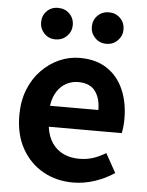

<svg xmlns="http://www.w3.org/2000/svg" viewBox="-56 -845 693 905"><g transform="rotate(5 290.5 -393.0)"><path d="M323 14Q245 14 182 -21Q119 -56 81.5 -122Q44 -188 44 -280Q44 -348 65.5 -402Q87 -456 124.5 -494.5Q162 -533 208.5 -553.5Q255 -574 305 -574Q382 -574 434 -539.5Q486 -505 512.5 -444.5Q539 -384 539 -306Q539 -286 537 -267.5Q535 -249 532 -238H187Q193 -193 214 -162Q235 -131 268 -115.5Q301 -100 343 -100Q377 -100 407 -109.5Q437 -119 468 -138L518 -48Q477 -20 426 -3Q375 14 323 14ZM184 -337H413Q413 -393 387.5 -426.5Q362 -460 307 -460Q278 -460 252 -446.5Q226 -433 208 -405.5Q190 -378 184 -337ZM182 -651Q150 -651 129 -673Q108 -695 108 -725Q108 -757 129 -778.5Q150 -800 182 -800Q215 -800 236.5 -778.5Q258 -757 258 -725Q258 -695 236.5 -673Q215 -651 182 -651ZM423 -651Q391 -651 369.5 -673Q348 -695 348 -725Q348 -757 369.5 -778.5Q391 -800 423 -800Q455 -800 476.5 -778.5Q498 -757 498 -725Q498 -695 476.5 -673Q455 -651 423 -651Z"/></g></svg>

Font: Noto Sans KR
Style: Bold
Weight: 700
Designer: Ryoko NISHIZUKA  (kana, bopomofo & ideographs); Paul D. Hunt (Latin, Greek & Cyrillic); Sandoll Communications , Soo-you
Foundry: Adobe
Version: Version 2.004-H2;hotconv 1.0.118;makeotfexe 2.5.65603